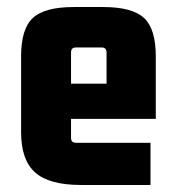

<svg xmlns="http://www.w3.org/2000/svg" viewBox="-20 -520 498 546"><path d="M408 6H210Q120 6 80 -29.5Q40 -65 40 -144V-360Q40 -438 73.5 -469Q107 -500 190 -500H273Q356 -500 389.5 -469Q423 -438 423 -360V-182H182V-128Q182 -114 196 -114H408ZM196 -385Q182 -385 182 -371V-282H283V-371Q283 -385 269 -385Z"/></svg>

Font: Gemunu Libre ExtraBold
Style: Regular
Weight: 800
Designer: Puspanada Ekanayake, Sola Matas, Pathum Egodawatta, Kosala Senevirathne
Foundry: mooniak
Version: Version 1.100